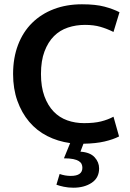

<svg xmlns="http://www.w3.org/2000/svg" viewBox="-20 -660 606 895"><path d="M372 -86Q419 -86 451 -94Q483 -102 509 -116L535 -24Q508 -10 467.5 -0.5Q427 9 369 10L355 47Q400 50 421 73Q442 96 442 125Q442 169 407.5 192Q373 215 322 215Q298 215 277 210.5Q256 206 243 201L258 151Q283 160 310 160Q364 160 364 122Q364 113 360.5 105Q357 97 347.5 91Q338 85 321.5 81.5Q305 78 278 78L307 7Q249 -1 200 -26Q151 -51 116 -92.5Q81 -134 61 -190Q41 -246 41 -315Q41 -390 64 -450.5Q87 -511 129.5 -553Q172 -595 231 -617.5Q290 -640 362 -640Q426 -640 467 -629Q508 -618 537 -603L509 -511Q479 -526 448 -535Q417 -544 376 -544Q334 -544 296.5 -531.5Q259 -519 231.5 -491.5Q204 -464 187.5 -420.5Q171 -377 171 -315Q171 -255 187 -211.5Q203 -168 230 -140Q257 -112 293.5 -99Q330 -86 372 -86Z"/></svg>

Font: Mukta Mahee SemiBold
Style: Regular
Weight: 600
Designer: Shuchita Grover, Noopur Datye, Girish Dalvi, Yashodeep Gholap
Foundry: Ek Type
Version: Version 2.538;PS 1.000;hotconv 16.6.51;makeotf.lib2.5.65220;